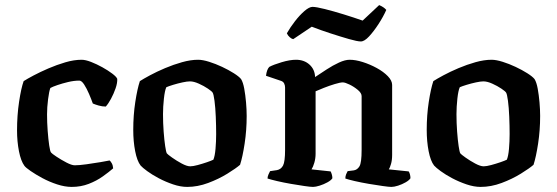

<svg xmlns="http://www.w3.org/2000/svg" viewBox="-20 -735 2191 755"><path d="M262 0Q235 0 204.5 -10Q174 -20 147 -34.5Q120 -49 100.5 -62.5Q81 -76 76 -83Q62 -102 54.5 -140.5Q47 -179 47 -222Q47 -281 55 -334.5Q63 -388 73 -416Q87 -425 112.5 -438.5Q138 -452 170.5 -466Q203 -480 237 -490Q271 -500 301 -500Q316 -500 338 -491.5Q360 -483 382.5 -470.5Q405 -458 421.5 -445.5Q438 -433 441 -425Q442 -409 434.5 -387.5Q427 -366 416.5 -346.5Q406 -327 396 -316Q382 -316 368 -320Q354 -324 345 -328Q339 -345 330 -366Q321 -387 311 -402.5Q301 -418 292 -418Q271 -418 248 -412.5Q225 -407 206 -400.5Q187 -394 178 -389Q173 -376 169 -344.5Q165 -313 165 -285Q165 -253 167.5 -220Q170 -187 173.5 -163Q177 -139 181 -135Q184 -131 202 -119Q220 -107 241 -96Q262 -85 274 -85Q291 -85 320 -89Q349 -93 375.5 -97.5Q402 -102 411 -104Q415 -101 419.5 -93Q424 -85 425 -73Q409 -59 384.5 -41.5Q360 -24 329 -12Q298 0 262 0Z M716 0Q690 0 660.5 -10Q631 -20 604.5 -34Q578 -48 559 -62Q540 -76 533 -84Q519 -102 511.5 -140.5Q504 -179 504 -224Q504 -282 512 -334Q520 -386 530 -416Q544 -425 570 -439Q596 -453 629 -467Q662 -481 696 -490.5Q730 -500 759 -500Q777 -500 802.5 -492Q828 -484 853.5 -472Q879 -460 899.5 -447Q920 -434 928 -424Q936 -411 940.5 -386Q945 -361 947.5 -332.5Q950 -304 950 -279Q950 -223 942 -170.5Q934 -118 924 -87Q908 -73 874 -52Q840 -31 798.5 -15.5Q757 0 716 0ZM728 -81Q739 -81 757.5 -86Q776 -91 793.5 -97Q811 -103 819 -107Q825 -121 827.5 -150Q830 -179 830 -208Q830 -240 828.5 -276Q827 -312 823.5 -338.5Q820 -365 816 -371Q813 -376 797.5 -386.5Q782 -397 762 -406Q742 -415 727 -415Q716 -415 697.5 -411Q679 -407 661 -401.5Q643 -396 634 -392Q628 -379 624.5 -347Q621 -315 621 -286Q621 -251 623.5 -217.5Q626 -184 629.5 -160.5Q633 -137 636 -132Q639 -128 656.5 -115.5Q674 -103 694.5 -92Q715 -81 728 -81Z M1211 0Q1201 0 1177 -3.5Q1153 -7 1124 -12Q1095 -17 1069.5 -23Q1044 -29 1032 -33Q1032 -40 1035.5 -48.5Q1039 -57 1042 -62L1069 -66Q1085 -69 1093 -84Q1101 -99 1101 -146V-391Q1101 -399 1097.5 -406.5Q1094 -414 1085 -417L1026 -437Q1029 -462 1039 -472Q1056 -481 1088 -490.5Q1120 -500 1144 -500Q1176 -500 1197 -481Q1218 -462 1219 -432Q1240 -446 1264.5 -462Q1289 -478 1313 -489Q1337 -500 1355 -500Q1378 -500 1406.5 -491Q1435 -482 1461.5 -467.5Q1488 -453 1505 -435.5Q1522 -418 1522 -401V-126Q1522 -105 1517.5 -90Q1513 -75 1509 -69L1587 -61Q1590 -57 1592 -49.5Q1594 -42 1594 -34Q1589 -26 1575 -18Q1561 -10 1545.5 -5Q1530 0 1519 0Q1510 0 1485 -3.5Q1460 -7 1430.5 -12Q1401 -17 1375 -23Q1349 -29 1338 -33Q1338 -42 1341 -49.5Q1344 -57 1347 -62L1371 -65Q1385 -67 1393.5 -81Q1402 -95 1402 -146V-357Q1402 -369 1387 -381.5Q1372 -394 1354.5 -402.5Q1337 -411 1328 -411Q1318 -411 1296.5 -404.5Q1275 -398 1253.5 -389.5Q1232 -381 1221 -376V-131Q1221 -112 1216 -95Q1211 -78 1205 -69L1280 -61Q1282 -58 1284.5 -50Q1287 -42 1287 -34Q1282 -26 1267.5 -18Q1253 -10 1237 -5Q1221 0 1211 0ZM1399 -572Q1385 -572 1352 -581.5Q1319 -591 1279 -604Q1239 -617 1206 -630L1133 -581Q1127 -582 1119.5 -588.5Q1112 -595 1108 -604Q1121 -627 1139.5 -651Q1158 -675 1177 -691.5Q1196 -708 1209 -708Q1223 -708 1257 -699.5Q1291 -691 1331.5 -678.5Q1372 -666 1406 -654L1471 -715Q1490 -707 1499 -696Q1487 -669 1468.5 -640.5Q1450 -612 1431.5 -592Q1413 -572 1399 -572Z M1870 0Q1844 0 1814.5 -10Q1785 -20 1758.5 -34Q1732 -48 1713 -62Q1694 -76 1687 -84Q1673 -102 1665.5 -140.5Q1658 -179 1658 -224Q1658 -282 1666 -334Q1674 -386 1684 -416Q1698 -425 1724 -439Q1750 -453 1783 -467Q1816 -481 1850 -490.5Q1884 -500 1913 -500Q1931 -500 1956.5 -492Q1982 -484 2007.5 -472Q2033 -460 2053.5 -447Q2074 -434 2082 -424Q2090 -411 2094.5 -386Q2099 -361 2101.5 -332.5Q2104 -304 2104 -279Q2104 -223 2096 -170.5Q2088 -118 2078 -87Q2062 -73 2028 -52Q1994 -31 1952.5 -15.5Q1911 0 1870 0ZM1882 -81Q1893 -81 1911.5 -86Q1930 -91 1947.5 -97Q1965 -103 1973 -107Q1979 -121 1981.5 -150Q1984 -179 1984 -208Q1984 -240 1982.5 -276Q1981 -312 1977.5 -338.5Q1974 -365 1970 -371Q1967 -376 1951.5 -386.5Q1936 -397 1916 -406Q1896 -415 1881 -415Q1870 -415 1851.5 -411Q1833 -407 1815 -401.5Q1797 -396 1788 -392Q1782 -379 1778.5 -347Q1775 -315 1775 -286Q1775 -251 1777.5 -217.5Q1780 -184 1783.5 -160.5Q1787 -137 1790 -132Q1793 -128 1810.5 -115.5Q1828 -103 1848.5 -92Q1869 -81 1882 -81Z"/></svg>

Font: Texturina SemiBold
Style: Regular
Weight: 600
Designer: Guillermo Torres Carreño
Foundry: Omnibus-Type
Version: Version 1.002; ttfautohint (v1.8.3)